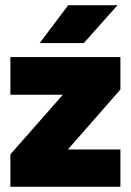

<svg xmlns="http://www.w3.org/2000/svg" viewBox="-20 -720 504 740"><path d="M128 -14 20 -125 341 -490 444 -375ZM20 0V-125L123 -144H444V0ZM20 -355V-500H444V-375L336 -355ZM133 -554 243 -700H433L303 -554Z"/></svg>

Font: Figtree Light Black
Style: Regular
Weight: 900
Version: Version 2.000